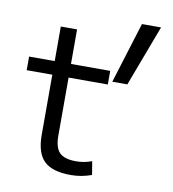

<svg xmlns="http://www.w3.org/2000/svg" viewBox="-86 -845 836 930"><g transform="rotate(10 332.0 -380.0)"><path d="M323 10Q233 10 192.5 -29Q152 -68 152 -157V-453H26V-520H152V-690H232V-520H425V-453H232V-167Q232 -109 256 -84.5Q280 -60 337 -60Q359 -60 377 -63.5Q395 -67 415 -74L426 -8Q400 1 375.5 5.5Q351 10 323 10ZM444 -470 537 -770H631L518 -470Z"/></g></svg>

Font: M PLUS 2
Style: Regular
Weight: 400
Designer: Coji Morishita
Foundry: UNDERFOREST DESIGN
Version: Version 1.001